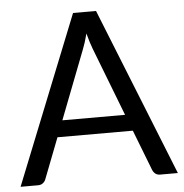

<svg xmlns="http://www.w3.org/2000/svg" viewBox="-52 -766 780 816"><g transform="rotate(-5 338.5 -358.0)"><path d="M472 -266 359.5 -557.5Q354.5 -570.5 349 -587.8Q343.5 -605 338.5 -624.5Q328 -584 317 -557L204.5 -266ZM674 0H599Q586 0 578 -6.5Q570 -13 566 -23L499 -196H177.5L110.5 -23Q107.5 -14 99 -7Q90.5 0 78 0H3L289.5 -716.5H387.5Z"/></g></svg>

Font: Lato-Regular
Style: Regular
Weight: 400
Designer: Lukasz Dziedzic with Adam Twardoch and Botio Nikoltchev
Foundry: tyPoland Lukasz Dziedzic
Version: Version 2.015; 2015-08-06; http://www.latofonts.com/